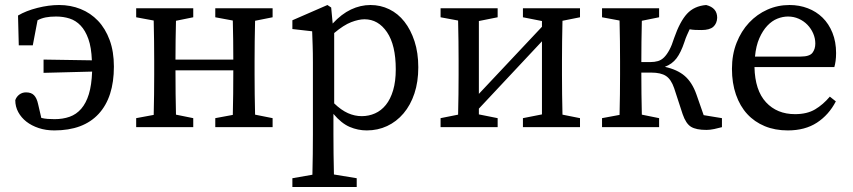

<svg xmlns="http://www.w3.org/2000/svg" viewBox="-20 -508 3409 767"><path d="M154 -217V-270L347 -267Q345 -319 333 -352.5Q321 -386 302 -406Q283 -426 258 -434Q233 -442 204 -442Q180 -442 162.5 -438.5Q145 -435 130 -427L111 -327H55L52 -446Q84 -465 129.5 -476.5Q175 -488 216 -488Q262 -488 302 -472Q342 -456 371.5 -425Q401 -394 418 -348Q435 -302 435 -242Q435 -119 374 -53Q313 13 197 13Q163 13 134.5 3.5Q106 -6 85.5 -22Q65 -38 53 -60Q41 -82 41 -108Q46 -122 57.5 -130.5Q69 -139 84 -139Q105 -139 116 -127.5Q127 -116 132 -93L145 -37Q157 -34 170 -33Q183 -32 198 -32Q231 -32 258 -41.5Q285 -51 304.5 -73.5Q324 -96 335 -132Q346 -168 348 -222Z M524 0V-36L594 -49Q595 -87 595.5 -131Q596 -175 596 -210V-265Q596 -299 595.5 -343.5Q595 -388 594 -426L524 -439V-475H752V-439L683 -425Q682 -389 681.5 -346.5Q681 -304 681 -270H912Q912 -305 911.5 -347.5Q911 -390 910 -426L840 -439V-475H1069V-439L999 -425Q998 -387 997.5 -343Q997 -299 997 -265V-210Q997 -175 997.5 -131.5Q998 -88 999 -50L1069 -36V0H840V-36L910 -49Q911 -86 911.5 -133Q912 -180 912 -227H681Q681 -180 681.5 -133.5Q682 -87 683 -50L752 -36V0Z M1561 -231Q1561 -328 1526 -379.5Q1491 -431 1436 -431Q1413 -431 1383 -419.5Q1353 -408 1315 -376V-95Q1343 -68 1370 -56Q1397 -44 1425 -44Q1453 -44 1478 -55Q1503 -66 1521.5 -89Q1540 -112 1550.5 -147.5Q1561 -183 1561 -231ZM1230 28V-258Q1230 -299 1229 -326Q1228 -353 1227 -383L1148 -392V-427L1288 -488L1303 -478L1309 -414Q1344 -452 1382 -470Q1420 -488 1460 -488Q1500 -488 1535 -471Q1570 -454 1595.5 -421.5Q1621 -389 1636 -343Q1651 -297 1651 -239Q1651 -181 1635.5 -134.5Q1620 -88 1592 -55Q1564 -22 1526.5 -4.5Q1489 13 1445 13Q1410 13 1377 -1Q1344 -15 1312 -53V27Q1312 67 1312.5 107Q1313 147 1314 189L1405 204V239H1148V204L1228 190Q1229 148 1229.5 108.5Q1230 69 1230 28Z M1740 0V-36L1810 -50Q1811 -87 1811.5 -131Q1812 -175 1812 -210V-265Q1812 -299 1811.5 -343.5Q1811 -388 1810 -426L1740 -439V-475H1968V-439L1893 -424V-133L2145 -401V-424L2069 -439V-475H2297V-439L2227 -425Q2226 -387 2225.5 -343Q2225 -299 2225 -265V-210Q2225 -175 2225.5 -131Q2226 -87 2227 -50L2297 -36V0H2069V-36L2145 -51V-343L1893 -74V-51L1968 -36V0Z M2385 0V-36L2455 -49Q2456 -87 2456.5 -131Q2457 -175 2457 -210V-265Q2457 -299 2456.5 -343.5Q2456 -388 2455 -426L2385 -439V-475H2613V-439L2544 -425Q2543 -387 2542.5 -341.5Q2542 -296 2542 -260H2577Q2595 -260 2608.5 -264Q2622 -268 2633 -279Q2644 -290 2654 -308.5Q2664 -327 2673 -356Q2696 -422 2724.5 -453Q2753 -484 2801 -488Q2845 -477 2845 -437Q2844 -414 2829.5 -401Q2815 -388 2782 -388Q2768 -388 2757 -388.5Q2746 -389 2735 -391Q2730 -380 2724.5 -368Q2719 -356 2714 -340Q2700 -298 2682.5 -275Q2665 -252 2636 -241Q2686 -230 2715.5 -204.5Q2745 -179 2762 -131L2791 -48L2864 -36V0Q2850 4 2833 7.5Q2816 11 2802 11Q2761 11 2740.5 -1.5Q2720 -14 2707 -52L2673 -156Q2661 -191 2640.5 -204.5Q2620 -218 2582 -218H2542Q2542 -178 2542.5 -132.5Q2543 -87 2544 -50L2613 -36V0Z M3134 -488Q3173 -488 3207 -475Q3241 -462 3266 -437.5Q3291 -413 3305.5 -377Q3320 -341 3320 -296Q3320 -279 3318 -264.5Q3316 -250 3313 -240H2994Q2996 -147 3040 -99.5Q3084 -52 3156 -52Q3204 -52 3236 -71Q3268 -90 3295 -122L3319 -103Q3291 -49 3243.5 -18Q3196 13 3127 13Q3076 13 3035 -4Q2994 -21 2965 -52.5Q2936 -84 2920 -130Q2904 -176 2904 -233Q2904 -290 2922.5 -337Q2941 -384 2972.5 -417.5Q3004 -451 3045.5 -469.5Q3087 -488 3134 -488ZM3128 -442Q3107 -442 3085.5 -433.5Q3064 -425 3045.5 -405.5Q3027 -386 3013.5 -355.5Q3000 -325 2996 -282H3178Q3214 -282 3225.5 -297Q3237 -312 3237 -334Q3237 -355 3228.5 -374.5Q3220 -394 3205.5 -409Q3191 -424 3171 -433Q3151 -442 3128 -442Z"/></svg>

Font: Source Serif Pro
Style: Regular
Weight: 400
Designer: Frank Grießhammer
Foundry: Adobe Systems Incorporated
Version: Version 2.000;PS 1.000;hotconv 16.6.51;makeotf.lib2.5.65220